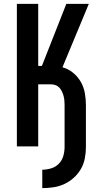

<svg xmlns="http://www.w3.org/2000/svg" viewBox="-20 -755 515 990"><path d="M198 215V120Q221 120 244 113Q267 106 283.5 89Q300 72 306.5 49Q313 26 313 3V-213Q313 -225 312 -236.5Q311 -248 308 -259.5Q305 -271 300 -282Q295 -293 287 -302Q279 -311 268 -315.5Q257 -320 245 -320H177V0H67V-735H177V-415H196L322 -735H438L302 -408Q332 -400 356.5 -380Q381 -360 396.5 -333Q412 -306 417.5 -275Q423 -244 423 -213V3Q423 32 417.5 61Q412 90 397.5 115.5Q383 141 361 161Q339 181 312.5 193.5Q286 206 256.5 210.5Q227 215 198 215Z"/></svg>

Font: Iosevka QP
Style: Bold
Weight: 700
Designer: Belleve Invis
Foundry: Belleve Invis
Version: Version 20.0.0; ttfautohint (v1.8.4)